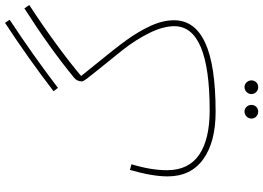

<svg xmlns="http://www.w3.org/2000/svg" viewBox="-158 -676 1021 744"><g transform="rotate(-90 352.0 -304.5)"><path d="M383 -590 370 -607Q499 -706 635 -795L647 -777Q513 -689 383 -590ZM429 -500 475 -443Q535 -370 568 -324.5Q601 -279 623 -231.5Q645 -184 645 -140Q645 -60 558 -19.5Q471 21 290 21Q173 21 106.5 -27Q40 -75 40 -165Q40 -224 65 -311L87 -305Q64 -230 64 -167Q64 -84 123.5 -43Q183 -2 296 -2Q622 -2 622 -139Q622 -182 596 -235Q570 -288 530 -339L451 -437Q430 -463 419 -477.5Q408 -492 408 -497Q408 -516 423 -528Q539 -623 691 -720L704 -701Q627 -651 552 -596Q477 -541 429 -500ZM264 160Q264 149 272 141Q280 133 291 133Q302 133 309.5 141Q317 149 317 160Q317 171 309.5 178.5Q302 186 291 186Q280 186 272 178.5Q264 171 264 160ZM359 160Q359 149 367 141Q375 133 386 133Q397 133 404.5 141Q412 149 412 160Q412 171 404.5 178.5Q397 186 386 186Q375 186 367 178.5Q359 171 359 160Z"/></g></svg>

Font: Noto Sans Arabic CondThin
Style: Regular
Weight: 250
Width: 3
Designer: Nadine Chahine
Foundry: Monotype Imaging Inc.
Version: Version 1.001